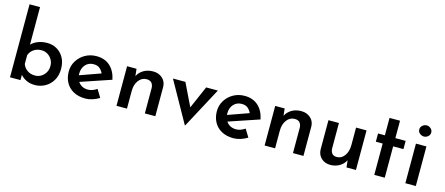

<svg xmlns="http://www.w3.org/2000/svg" viewBox="-51 -1372 4594 1982"><g transform="rotate(15 2245.5 -381.0)"><path d="M344 11Q292 11 253.5 -7.5Q215 -26 189 -56V0H77V-780H189V-378Q214 -406 258.5 -424Q303 -442 359 -442Q415 -442 461.5 -415.5Q508 -389 536 -339Q564 -289 564 -219Q564 -147 533 -95.5Q502 -44 452 -16.5Q402 11 344 11ZM320 -84Q356 -84 385.5 -102Q415 -120 432.5 -150.5Q450 -181 450 -220Q450 -258 432.5 -288Q415 -318 385.5 -336Q356 -354 320 -354Q272 -354 237 -329.5Q202 -305 189 -266V-172Q203 -133 237 -108.5Q271 -84 320 -84Z M884 11Q809 11 756 -18Q703 -47 675 -98.5Q647 -150 647 -215Q647 -278 679 -329.5Q711 -381 765 -411.5Q819 -442 886 -442Q973 -442 1029.5 -391.5Q1086 -341 1105 -249L780 -139Q816 -85 886 -85Q912 -85 935.5 -94Q959 -103 981 -118L1032 -35Q998 -14 959 -1.5Q920 11 884 11ZM757 -221Q757 -213 758 -204L980 -283Q968 -311 944 -332.5Q920 -354 877 -354Q824 -354 790.5 -317Q757 -280 757 -221Z M1316 -423 1324 -347Q1346 -390 1389 -415.5Q1432 -441 1491 -441Q1550 -441 1589.5 -405.5Q1629 -370 1630 -314V0H1518V-274Q1516 -306 1499.5 -325.5Q1483 -345 1446 -346Q1394 -346 1360.5 -301.5Q1327 -257 1327 -188V0H1215V-423Z M1948 11 1705 -423H1838L1955 -182L2060 -423H2185L1953 11Z M2467 11Q2392 11 2339 -18Q2286 -47 2258 -98.5Q2230 -150 2230 -215Q2230 -278 2262 -329.5Q2294 -381 2348 -411.5Q2402 -442 2469 -442Q2556 -442 2612.5 -391.5Q2669 -341 2688 -249L2363 -139Q2399 -85 2469 -85Q2495 -85 2518.5 -94Q2542 -103 2564 -118L2615 -35Q2581 -14 2542 -1.5Q2503 11 2467 11ZM2340 -221Q2340 -213 2341 -204L2563 -283Q2551 -311 2527 -332.5Q2503 -354 2460 -354Q2407 -354 2373.5 -317Q2340 -280 2340 -221Z M2899 -423 2907 -347Q2929 -390 2972 -415.5Q3015 -441 3074 -441Q3133 -441 3172.5 -405.5Q3212 -370 3213 -314V0H3101V-274Q3099 -306 3082.5 -325.5Q3066 -345 3029 -346Q2977 -346 2943.5 -301.5Q2910 -257 2910 -188V0H2798V-423Z M3503 18Q3445 18 3407 -17.5Q3369 -53 3367 -109V-423H3479V-149Q3481 -117 3497 -97.5Q3513 -78 3548 -78Q3598 -78 3630 -123Q3662 -168 3662 -236V-423H3774V0H3673L3665 -75Q3645 -34 3602 -8Q3559 18 3503 18Z M3970 -609H4082V-423H4192V-335H4082V0H3970V-335H3897V-423H3970Z M4302 -423H4414V0H4302ZM4297 -574Q4297 -600 4317.5 -617Q4338 -634 4362 -634Q4385 -634 4405 -617Q4425 -600 4425 -574Q4425 -548 4405 -531.5Q4385 -515 4362 -515Q4338 -515 4317.5 -531.5Q4297 -548 4297 -574Z"/></g></svg>

Font: Synthetic SemiBold
Style: Regular
Weight: 600
Designer: Santiago Orozco
Foundry: Typemade
Version: Version 2.000; ttfautohint (v1.8.4.7-5d5b)